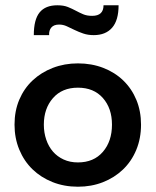

<svg xmlns="http://www.w3.org/2000/svg" viewBox="-20 -699 589 727"><path d="M275 8Q223 8 179 -9.5Q135 -27 103 -58Q71 -89 53 -132.5Q35 -176 35 -227Q35 -279 53 -321.5Q71 -364 103.5 -394.5Q136 -425 180 -442Q224 -459 275 -459Q327 -459 371 -442Q415 -425 447 -394Q479 -363 496.5 -320.5Q514 -278 514 -227Q514 -175 496 -131.5Q478 -88 445.5 -57Q413 -26 369.5 -9Q326 8 275 8ZM275 -84Q335 -84 369.5 -124Q404 -164 404 -227Q404 -289 369.5 -328Q335 -367 275 -367Q215 -367 180.5 -327.5Q146 -288 146 -227Q146 -197 155 -170.5Q164 -144 180.5 -125Q197 -106 221 -95Q245 -84 275 -84ZM335 -566Q313 -566 295.5 -572Q278 -578 262.5 -585.5Q247 -593 233 -599.5Q219 -606 204 -606Q184 -606 174.5 -595Q165 -584 166 -566H108Q108 -625 130 -652Q152 -679 197 -679Q221 -679 237 -672.5Q253 -666 267 -658.5Q281 -651 295 -645Q309 -639 329 -639Q372 -639 372 -679H429Q429 -622 404.5 -594Q380 -566 335 -566Z"/></svg>

Font: Tilda Sans Semibold
Style: Regular
Weight: 600
Designer: ParaType Ltd
Foundry: ParaType Ltd
Version: Version 1.009